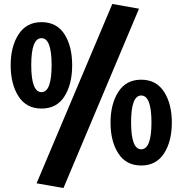

<svg xmlns="http://www.w3.org/2000/svg" viewBox="-20 -825 931 971"><path d="M539 -205Q539 -299 578.5 -360.5Q618 -422 694 -422Q770 -422 809.5 -361Q849 -300 849 -205Q849 -110 809.5 -49Q770 12 694 12Q618 12 578.5 -49Q539 -110 539 -205ZM683 -781 301 126 165 102 548 -805ZM190 -713Q267 -713 306 -652Q345 -591 345 -495Q345 -399 306 -337.5Q267 -276 190 -276Q113 -276 73.5 -338Q34 -400 34 -495Q34 -590 74 -651.5Q114 -713 190 -713ZM694 -342Q643 -342 643 -206Q643 -70 694 -70Q746 -70 746 -206Q746 -342 694 -342ZM241 -496Q241 -632 190 -632Q138 -632 138 -496Q138 -359 190 -359Q241 -359 241 -496Z"/></svg>

Font: Repo
Style: ExtraBold
Weight: 800
Designer: Stefan Peev
Foundry: Context Ltd
Version: Version 001.000